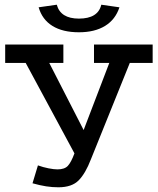

<svg xmlns="http://www.w3.org/2000/svg" viewBox="-20 -778 670 815"><path d="M228 17Q202 17 176 13Q150 9 118 0L141 -76Q163 -68 186 -63.5Q209 -59 224 -59Q254 -59 268 -74Q282 -89 296 -127L89 -511H2V-589H249V-511H189L335 -226L444 -511H379V-589H628V-511H531L366 -102Q343 -42 314 -12.5Q285 17 228 17ZM315 -641Q246 -641 202.5 -668Q159 -695 144 -747L221 -758Q237 -699 315 -699Q396 -699 410 -758L487 -747Q470 -695 426 -668Q382 -641 315 -641Z"/></svg>

Font: Podkova Medium
Style: Regular
Weight: 500
Designer: Ilya Yudin
Foundry: Cyreal (www.cyreal.org)
Version: Version 2.103